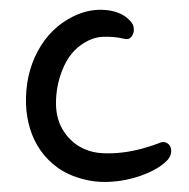

<svg xmlns="http://www.w3.org/2000/svg" viewBox="-20 -537 384 391"><path d="M248 -491Q252 -486 252.5 -478.5Q253 -471 250 -466Q245 -455 233 -458Q212 -463 189 -462Q166 -461 143 -444Q120 -427 107 -394.5Q94 -362 94 -327Q94 -293 110.5 -268.5Q127 -244 153 -233Q169 -226 189 -225Q209 -224 229.5 -226.5Q250 -229 270 -234.5Q290 -240 308 -247Q314 -249 319.5 -246Q325 -243 327 -238Q332 -225 322 -212Q310 -199 290 -189Q270 -179 246 -173Q222 -167 197 -166.5Q172 -166 150 -172Q119 -180 97.5 -195.5Q76 -211 62 -231.5Q48 -252 41 -275.5Q34 -299 33 -324Q31 -384 56.5 -432Q82 -480 128 -503Q162 -520 196.5 -516.5Q231 -513 248 -491Z"/></svg>

Font: Nanum Pen
Style: Regular
Weight: 400
Designer: Doo-yul Kwak; Hyunghwan Choi; Nicolas Noh;
Foundry: NHN Corporation
Version: Version 1.10